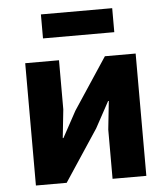

<svg xmlns="http://www.w3.org/2000/svg" viewBox="-52 -774 716 821"><g transform="rotate(-5 306.0 -363.5)"><path d="M154 -624H460V-727H154ZM69 0H201L347 -221L408 -333H411L398 -211V0H543V-525H411L265 -304L204 -192H201L214 -314V-525H69Z"/></g></svg>

Font: LVC Sans
Style: Bold
Weight: 700
Designer: Mike Abbink, Paul van der Laan, Pieter van Rosmalen
Foundry: Bold Monday
Version: Version 3.0